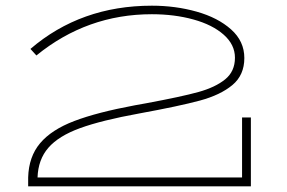

<svg xmlns="http://www.w3.org/2000/svg" viewBox="-20 -655 1008 675"><path d="M862 -242V0H79V-31Q81 -104 121 -151.5Q161 -199 241 -229.5Q321 -260 455 -285L494 -292Q618 -315 677.5 -331.5Q737 -348 771.5 -376Q806 -404 806 -452Q806 -498 766.5 -533Q727 -568 660 -586.5Q593 -605 514 -605Q286 -605 108 -460L87 -483Q264 -635 514 -635Q597 -635 671.5 -614Q746 -593 792.5 -551.5Q839 -510 839 -451Q839 -391 797 -356Q755 -321 683 -301.5Q611 -282 469 -256Q337 -232 261.5 -204.5Q186 -177 150 -135.5Q114 -94 112 -31H831V-242Z"/></svg>

Font: BioRhyme Expanded ExtraLight
Style: Regular
Weight: 275
Width: 7
Designer: Aoife Mooney
Foundry: Aoife Mooney Type
Version: Version 1.000